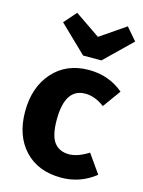

<svg xmlns="http://www.w3.org/2000/svg" viewBox="-124 -885 727 975"><g transform="rotate(15 240.0 -398.0)"><path d="M424 -813 480 -748 339 -611H243L101 -748L158 -813L291 -722ZM292 -548Q397 -548 474 -483L406 -389Q356 -427 305 -427Q198 -427 198 -262Q198 -178 225 -143Q252 -108 303 -108Q348 -108 405 -144L474 -46Q395 17 295 17Q173 17 102.5 -58.5Q32 -134 32 -261Q32 -389 103 -468.5Q174 -548 292 -548Z"/></g></svg>

Font: FiraGO
Style: Bold
Weight: 700
Designer: bBox Type
Foundry: bBox Type GmbH
Version: Version 1.001;PS 001.001;hotconv 1.0.88;makeotf.lib2.5.64775